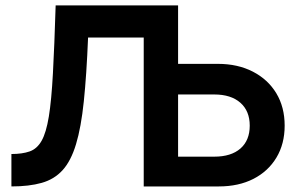

<svg xmlns="http://www.w3.org/2000/svg" viewBox="-20 -670 1082 690"><path d="M763 -440.5Q834.5 -440.5 888.8 -412.5Q943 -384.5 973 -334.8Q1003 -285 1003 -218.5Q1003 -153 973.5 -103.8Q944 -54.5 890.8 -27.2Q837.5 0 766.5 0H496.5V-535H296.5Q291 -399.5 281.2 -305.8Q271.5 -212 253.2 -151.8Q235 -91.5 205 -58.5Q175 -25.5 129.8 -12.8Q84.5 0 21 0V-116.5Q60 -116.5 86.5 -125.8Q113 -135 129.5 -164Q146 -193 155.5 -251.2Q165 -309.5 170.2 -406.8Q175.5 -504 180 -650.5H620V-440.5ZM750 -107Q810.5 -107 844 -136.2Q877.5 -165.5 877.5 -218.5Q877.5 -271 843.8 -300.8Q810 -330.5 750 -330.5H620V-107Z"/></svg>

Font: Overused Grotesk SemiBold
Style: Regular
Weight: 610
Version: Version 0.004